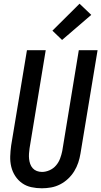

<svg xmlns="http://www.w3.org/2000/svg" viewBox="-20 -1005 545 1033"><path d="M205 8Q176 8 148.5 2Q121 -4 99 -19.5Q77 -35 62 -58Q47 -81 40.5 -108Q34 -135 35 -164Q36 -193 40 -222L125 -735H226L139 -207Q137 -193 136 -178.5Q135 -164 136.5 -150Q138 -136 142.5 -123Q147 -110 156 -100Q165 -90 178 -85Q191 -80 206 -80Q226 -80 246.5 -89Q267 -98 281.5 -115Q296 -132 303.5 -152.5Q311 -173 315 -193L404 -735H505L413 -179Q409 -154 401 -130Q393 -106 379.5 -84Q366 -62 346.5 -43.5Q327 -25 303.5 -13Q280 -1 255 3.5Q230 8 205 8ZM314 -790 262 -840 408 -985 471 -925Z"/></svg>

Font: Iosevka Semibold Oblique
Style: Regular
Weight: 600
Italic angle: -9°
Monospace: yes
Designer: Belleve Invis
Foundry: Belleve Invis
Version: Version 32.5.0; ttfautohint (v1.8.4)